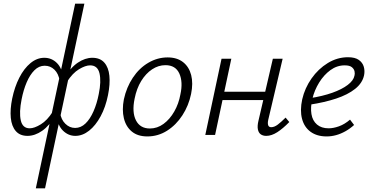

<svg xmlns="http://www.w3.org/2000/svg" viewBox="-20 -731 2006 1040"><path d="M174 289 387 -711H437L224 289ZM129 5Q88 5 65.5 -21Q43 -47 38.5 -92.5Q34 -138 46 -197Q59 -260 84.5 -310Q110 -360 145 -389Q180 -418 220 -418Q260 -418 288.5 -389.5Q317 -361 321 -310L303 -294Q297 -332 275 -353.5Q253 -375 222 -375Q191 -375 166.5 -350.5Q142 -326 124.5 -285Q107 -244 97 -193Q83 -123 92.5 -79.5Q102 -36 141 -36Q166 -36 201 -57.5Q236 -79 265 -125L282 -108Q248 -50 208.5 -22.5Q169 5 129 5ZM388 5Q350 5 321 -23.5Q292 -52 288 -103L306 -119Q311 -83 334 -60.5Q357 -38 387 -38Q418 -38 443 -62Q468 -86 486.5 -128Q505 -170 515 -222Q529 -290 519 -333.5Q509 -377 468 -377Q443 -377 408 -356Q373 -335 343 -288L326 -305Q362 -365 401.5 -391.5Q441 -418 480 -418Q522 -418 545 -392Q568 -366 572.5 -320.5Q577 -275 565 -216Q552 -151 525 -101Q498 -51 462.5 -23Q427 5 388 5Z M778 8Q726 8 694 -18.5Q662 -45 651 -90.5Q640 -136 651 -193Q665 -258 699.5 -310Q734 -362 783.5 -391Q833 -420 888 -420Q939 -420 971.5 -394.5Q1004 -369 1015.5 -324.5Q1027 -280 1015 -222Q1002 -159 968 -106.5Q934 -54 885 -23Q836 8 778 8ZM792 -35Q832 -35 866 -60Q900 -85 924 -127Q948 -169 957 -219Q972 -287 951.5 -332.5Q931 -378 876 -378Q838 -378 804 -355.5Q770 -333 745 -292.5Q720 -252 709 -196Q694 -123 716.5 -79Q739 -35 792 -35Z M1422 5Q1405 5 1393 -3Q1381 -11 1377 -29.5Q1373 -48 1380 -77L1458 -413H1511L1433 -82Q1429 -64 1432.5 -53Q1436 -42 1449 -42Q1466 -42 1484.5 -56Q1503 -70 1527 -94L1547 -70Q1513 -35 1482 -15Q1451 5 1422 5ZM1092 0 1180 -413H1233L1145 0ZM1156 -189 1166 -234H1447L1437 -189Z M1749 8Q1697 8 1662.5 -17Q1628 -42 1616 -87.5Q1604 -133 1617 -193Q1631 -254 1667.5 -306Q1704 -358 1755.5 -389.5Q1807 -421 1865 -421Q1903 -421 1923.5 -406.5Q1944 -392 1950.5 -369.5Q1957 -347 1952 -323Q1943 -281 1903.5 -249.5Q1864 -218 1800.5 -197Q1737 -176 1657 -164L1658 -199Q1728 -210 1780 -228.5Q1832 -247 1863.5 -271Q1895 -295 1900 -321Q1903 -331 1900.5 -344Q1898 -357 1886 -367Q1874 -377 1847 -377Q1805 -377 1769.5 -351Q1734 -325 1708.5 -283.5Q1683 -242 1672 -196Q1661 -149 1667 -113Q1673 -77 1697 -56.5Q1721 -36 1760 -36Q1786 -36 1816.5 -47Q1847 -58 1876 -83L1898 -54Q1876 -34 1851 -20Q1826 -6 1800.5 1Q1775 8 1749 8Z"/></svg>

Font: Ysabeau Infant Light
Style: Italic
Weight: 300
Italic angle: -12°
Designer: Christian Thalmann (Catharsis Fonts)
Version: Version 2.001;gftools[0.9.30]; featfreeze: ss01,ss02,lnum